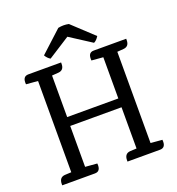

<svg xmlns="http://www.w3.org/2000/svg" viewBox="-154 -1002 1036 1125"><g transform="rotate(-20 364.0 -439.0)"><path d="M651 0H448V-8Q448 -49 483 -52L524 -54V-311H204V-56L278 -50Q283 0 245 0H41V-8Q41 -49 76 -52L117 -54V-623L44 -629Q39 -679 77 -679H281V-670Q281 -631 246 -628L205 -625V-366H524V-623L452 -629Q447 -679 484 -679H687V-670Q687 -631 652 -628L612 -625V-56L684 -50Q689 0 651 0ZM367 -808 231 -721Q213 -731 201 -752L335 -875Q369 -882 401 -875L533 -752Q519 -729 502 -721Z"/></g></svg>

Font: Karma Medium
Style: Regular
Weight: 500
Designer: Joana Correia
Foundry: Indian Type Foundry
Version: Version 1.202;PS 1.0;hotconv 1.0.78;makeotf.lib2.5.61930; tt